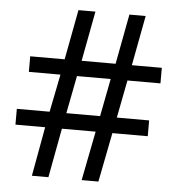

<svg xmlns="http://www.w3.org/2000/svg" viewBox="-52 -762 749 811"><g transform="rotate(5 323.0 -357.0)"><path d="M480 -436 449 -276H586V-209H436L395 0H324L365 -209H222L183 0H113L151 -209H25V-276H164L196 -436H62V-502H208L248 -714H320L280 -502H424L464 -714H533L493 -502H620V-436ZM235 -276H378L409 -436H266Z"/></g></svg>

Font: Noto Sans Deseret
Style: Regular
Weight: 400
Designer: Monotype Design Team
Foundry: Monotype Imaging Inc.
Version: Version 2.001; ttfautohint (v1.8.4.7-5d5b)